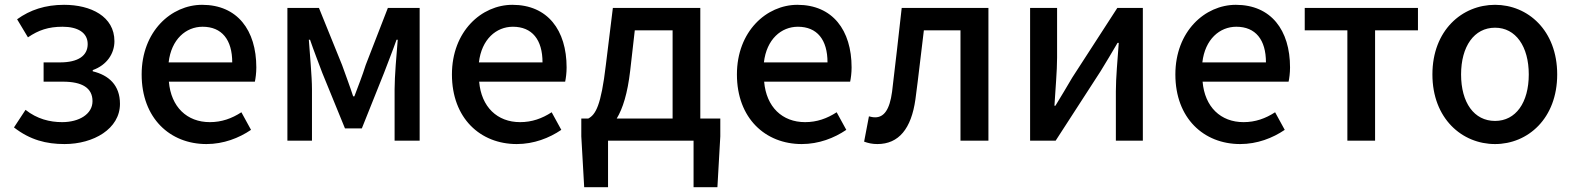

<svg xmlns="http://www.w3.org/2000/svg" viewBox="-20 -584 6533 797"><path d="M248 14C368 14 478 -49 478 -153C478 -231 431 -272 365 -288V-293C424 -314 455 -362 455 -413C455 -516 357 -564 246 -564C168 -564 105 -543 51 -504L96 -429C140 -459 181 -473 240 -473C302 -473 344 -449 344 -401C344 -353 305 -325 229 -325H161V-245H241C321 -245 364 -219 364 -164C364 -110 308 -77 238 -77C187 -77 134 -90 86 -128L38 -55C105 -3 172 14 248 14Z M837 14C908 14 972 -11 1022 -45L982 -118C942 -92 900 -77 851 -77C756 -77 690 -140 681 -245H1038C1041 -259 1044 -281 1044 -304C1044 -459 965 -564 819 -564C691 -564 568 -454 568 -275C568 -93 686 14 837 14ZM680 -325C691 -421 752 -473 821 -473C901 -473 944 -419 944 -325Z M1173 0H1275V-214C1275 -266 1266 -360 1262 -419H1267C1282 -375 1302 -324 1318 -281L1412 -51H1482L1574 -281C1590 -324 1610 -373 1626 -419H1631C1626 -360 1618 -266 1618 -214V0H1722V-551H1590L1498 -314C1484 -269 1467 -227 1451 -184H1446C1432 -227 1416 -269 1400 -314L1304 -551H1173Z M2125 14C2196 14 2260 -11 2310 -45L2270 -118C2230 -92 2188 -77 2139 -77C2044 -77 1978 -140 1969 -245H2326C2329 -259 2332 -281 2332 -304C2332 -459 2253 -564 2107 -564C1979 -564 1856 -454 1856 -275C1856 -93 1974 14 2125 14ZM1968 -325C1979 -421 2040 -473 2109 -473C2189 -473 2232 -419 2232 -325Z M2504 0H2859V193H2958L2970 -18V-92H2887V-551H2524L2495 -315C2475 -144 2452 -108 2422 -92H2393V-18L2405 193H2504ZM2540 -92C2565 -133 2585 -196 2596 -291L2615 -458H2772V-92Z M3308 14C3379 14 3443 -11 3493 -45L3453 -118C3413 -92 3371 -77 3322 -77C3227 -77 3161 -140 3152 -245H3509C3512 -259 3515 -281 3515 -304C3515 -459 3436 -564 3290 -564C3162 -564 3039 -454 3039 -275C3039 -93 3157 14 3308 14ZM3151 -325C3162 -421 3223 -473 3292 -473C3372 -473 3415 -419 3415 -325Z M3622 14C3711 14 3763 -50 3780 -172C3793 -268 3803 -363 3815 -458H3967V0H4083V-551H3723C3710 -435 3697 -318 3683 -203C3673 -128 3649 -97 3613 -97C3603 -97 3595 -99 3587 -101L3567 4C3584 10 3600 14 3622 14Z M4256 0H4362L4549 -289C4569 -321 4599 -372 4619 -406H4624C4619 -335 4612 -262 4612 -205V0H4724V-551H4618L4431 -262C4412 -229 4381 -178 4361 -145H4357C4361 -215 4368 -288 4368 -345V-551H4256Z M5128 14C5199 14 5263 -11 5313 -45L5273 -118C5233 -92 5191 -77 5142 -77C5047 -77 4981 -140 4972 -245H5329C5332 -259 5335 -281 5335 -304C5335 -459 5256 -564 5110 -564C4982 -564 4859 -454 4859 -275C4859 -93 4977 14 5128 14ZM4971 -325C4982 -421 5043 -473 5112 -473C5192 -473 5235 -419 5235 -325Z M5573 0H5688V-458H5866V-551H5396V-458H5573Z M6186 14C6322 14 6444 -92 6444 -275C6444 -458 6322 -564 6186 -564C6049 -564 5926 -458 5926 -275C5926 -92 6049 14 6186 14ZM6186 -82C6099 -82 6045 -158 6045 -275C6045 -391 6099 -469 6186 -469C6272 -469 6326 -391 6326 -275C6326 -158 6272 -82 6186 -82Z"/></svg>

Font: Noto Sans JP Medium
Style: Regular
Weight: 500
Designer: Ryoko NISHIZUKA 西塚涼子 (kana, bopomofo & ideographs); Paul D. Hunt (Latin, Greek & Cyrillic); Sandoll Communications 산돌커뮤니
Foundry: Adobe
Version: Version 2.004;hotconv 1.0.118;makeotfexe 2.5.65603